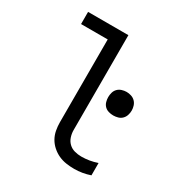

<svg xmlns="http://www.w3.org/2000/svg" viewBox="-173 -863 946 998"><g transform="rotate(30 300.0 -363.5)"><path d="M413 8Q389 8 365 4.5Q341 1 319 -9Q297 -19 278.5 -35.5Q260 -52 248.5 -72.5Q237 -93 232.5 -117Q228 -141 228 -165V-662H68V-735H310V-165Q310 -145 316.5 -125Q323 -105 337.5 -91Q352 -77 372 -71.5Q392 -66 413 -66Q437 -66 461 -70Q485 -74 508 -82V-8Q485 0 461 4Q437 8 413 8ZM450 -334Q436 -334 422 -338Q408 -342 398 -352Q388 -362 384 -376Q380 -390 380 -404Q380 -418 384 -432Q388 -446 398 -456Q408 -466 422 -470.5Q436 -475 450 -475Q464 -475 478 -470.5Q492 -466 502 -456Q512 -446 516.5 -432Q521 -418 521 -404Q521 -390 516.5 -376Q512 -362 502 -352Q492 -342 478 -338Q464 -334 450 -334Z"/></g></svg>

Font: Bmono
Style: Regular
Weight: 400
Monospace: yes
Designer: Belleve Invis
Foundry: Belleve Invis
Version: Version 11.2.2; ttfautohint (v1.8.2)